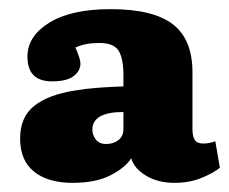

<svg xmlns="http://www.w3.org/2000/svg" viewBox="-20 -762 502 420"><path d="M139 -362Q85 -362 54.5 -386.5Q24 -411 24 -459Q24 -506 55 -530.5Q86 -555 144 -564Q167 -568 194 -570Q221 -572 250 -573V-597Q250 -634 239.5 -651Q229 -668 197 -668Q181 -668 168.5 -665.5Q156 -663 145 -658Q156 -633 156 -623Q156 -607 141 -595.5Q126 -584 94 -584Q40 -584 40 -638Q40 -683 88 -712.5Q136 -742 222 -742Q315 -742 358 -709Q401 -676 401 -604V-480Q401 -464 406 -456Q411 -448 425 -448Q437 -448 451 -453L461 -395Q446 -383 420 -372.5Q394 -362 362 -362Q325 -362 299 -378Q273 -394 267 -416Q255 -396 222.5 -379Q190 -362 139 -362ZM212 -447Q228 -447 239 -455.5Q250 -464 250 -480V-517Q182 -517 182 -478Q182 -467 189.5 -457Q197 -447 212 -447Z"/></svg>

Font: Literata 12pt ExtraBold
Style: Regular
Weight: 800
Designer: Latin by Veronika Burian and Jose Scaglione. Greek by Irene Vlachou. Cyrillic by Vera Evstafieva.
Foundry: TypeTogether
Version: Version 3.002